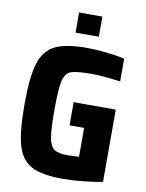

<svg xmlns="http://www.w3.org/2000/svg" viewBox="-95 -940 771 1015"><g transform="rotate(10 290.0 -432.5)"><path d="M46 -344Q46 -490 68 -563.5Q90 -637 147 -666.5Q204 -696 319 -696Q364 -696 421.5 -690Q479 -684 523 -674V-552Q419 -565 372 -565Q289 -565 258.5 -554.5Q228 -544 217.5 -501Q207 -458 207 -344Q207 -240 214.5 -195.5Q222 -151 244.5 -135Q267 -119 319 -119Q330 -119 378 -122V-277H300V-401H526V-13Q480 -4 421 2Q362 8 314 8Q201 8 145 -21.5Q89 -51 67.5 -124.5Q46 -198 46 -344ZM246 -765V-873H371V-765Z"/></g></svg>

Font: Saira Semi Condensed
Style: Bold
Weight: 700
Width: 4
Designer: Hector Gatti with collaboration of the Omnibus-Type team
Foundry: Omnibus-Type
Version: Version 1.001; ttfautohint (v1.8)